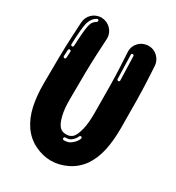

<svg xmlns="http://www.w3.org/2000/svg" viewBox="-198 -967 999 1088"><g transform="rotate(30 301.0 -423.0)"><path d="M301 0Q247.5 0 195.5 -25.5Q143.6 -51 109.4 -100Q76.2 -149 62.1 -212.6Q48 -276.2 48 -356.9Q48 -556.4 53.5 -660.6Q58.9 -764.9 58.9 -764.9Q61.9 -799 84.7 -821.3Q107.4 -843.6 141.6 -846H146.5Q183.2 -844.1 207.4 -819.1Q231.7 -794.1 231.7 -758.9L231.2 -752Q231.2 -752 226 -652.5Q220.8 -553 220.8 -356.9Q220.8 -291.1 230.7 -252Q240.6 -212.9 252.5 -197Q268.8 -172.3 301 -172.3Q334.2 -172.3 350 -196Q361.4 -211.9 371.3 -251Q381.2 -290.1 381.2 -356.9Q381.2 -565.8 376.2 -656.2Q371.3 -746.5 371.3 -746.5L370.8 -755.9Q370.8 -788.6 392.8 -812.9Q414.9 -837.1 449 -840.6L456.9 -841.1Q490.6 -841.1 515.1 -818.6Q539.6 -796 543.1 -761.9Q543.1 -761.9 548.3 -665.3Q553.5 -568.8 553.5 -356.9Q553.5 -275.2 539.4 -211.1Q525.2 -147 492.6 -99Q457.4 -50 405.4 -25Q353.5 0 301 0ZM82.2 -621.3Q85.1 -621.3 87.6 -623.5Q90.1 -625.7 90.1 -629.2Q94.6 -733.7 102.5 -766.8Q106.9 -785.1 114.4 -794.6Q121.8 -804 134.7 -811.9Q138.6 -814.9 138.6 -819.3Q138.6 -822.3 136.4 -825.2Q134.2 -828.2 130.2 -828.2Q127.7 -828.2 125.2 -826.2Q96.5 -810.4 85.6 -771.8Q76.2 -733.7 72.8 -630.2Q72.8 -626.2 75.2 -623.8Q77.7 -621.3 81.2 -621.3ZM406.9 -581.7Q410.4 -581.7 412.9 -584.2Q415.3 -586.6 415.3 -589.6L410.4 -746.5Q410.4 -750.5 407.9 -753Q405.4 -755.4 402 -755.4Q398 -755.4 395.8 -753Q393.6 -750.5 393.6 -747.5V-746.5Q393.6 -737.6 394.8 -702.2Q396 -666.8 396.8 -633.2Q397.5 -599.5 398 -590.1Q398 -586.6 400.7 -584.2Q403.5 -581.7 406.9 -581.7ZM78.7 -541.6Q81.7 -541.6 84.2 -544.1Q86.6 -546.5 86.6 -550Q87.1 -561.4 87.6 -570.8Q88.1 -578.7 88.6 -590.6Q88.6 -594.1 86.4 -596.8Q84.2 -599.5 80.7 -599.5H79.2Q75.7 -599.5 73.8 -597Q71.8 -594.6 71.3 -591.1L69.3 -550.5Q69.3 -547 71.8 -544.3Q74.3 -541.6 77.7 -541.6ZM311.4 -137.1Q339.6 -137.1 358.9 -155Q379.2 -171.8 387.6 -193.1L388.1 -196.5Q388.1 -200 385.9 -202.7Q383.7 -205.4 379.2 -205.4Q374.3 -205.4 371.8 -199.5Q364.9 -182.2 348 -167.8Q333.7 -155 311.9 -155H306.4Q303.5 -155 301.2 -152.5Q299 -150 298 -146.5Q298 -143.1 300.5 -140.3Q303 -137.6 306.9 -137.1Z"/></g></svg>

Font: AKL FREE 002
Style: Regular
Weight: 400
Designer: AKL
Foundry: AKL
Version: Version 1.00;August 17, 2024;FontCreator 13.0.0.2675 64-bit